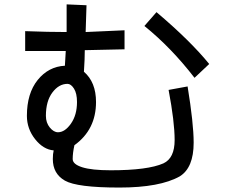

<svg xmlns="http://www.w3.org/2000/svg" viewBox="-20 -801 1040 868"><path d="M222.7 -121.1Q175.8 -125 138.7 -171.9Q101.6 -218.8 101.6 -277.3Q101.6 -378.9 150.4 -439.5Q199.2 -500 273.4 -503.9L277.3 -570.3H93.8V-660.2Q199.2 -656.2 281.2 -656.2V-781.2L371.1 -777.3L367.2 -656.2L543 -664.1V-578.1L363.3 -574.2Q363.3 -535.2 359.4 -476.6Q414.1 -429.7 414.1 -339.8Q414.1 -214.8 316.4 -144.5Q308.6 -109.4 308.6 -82Q308.6 -58.6 351.6 -44.9Q394.5 -31.2 480.5 -31.2Q648.4 -31.2 718.8 -62.5Q769.5 -85.9 769.5 -168Q769.5 -250 742.2 -394.5L828.1 -410.2Q855.5 -242.2 855.5 -156.2Q855.5 -43 793 -3.9Q703.1 46.9 519.5 46.9Q328.1 46.9 273.4 15.6Q218.8 -15.6 218.8 -82Q218.8 -105.5 222.7 -121.1ZM187.5 -277.3Q187.5 -246.1 205.1 -224.6Q222.7 -203.1 242.2 -203.1Q273.4 -203.1 300.8 -242.2Q328.1 -281.2 328.1 -339.8Q328.1 -378.9 314.5 -400.4Q300.8 -421.9 285.2 -421.9Q246.1 -421.9 216.8 -382.8Q187.5 -343.8 187.5 -277.3ZM925.8 -511.7 859.4 -449.2Q753.9 -585.9 632.8 -683.6L687.5 -746.1Q839.8 -617.2 925.8 -511.7Z"/></svg>

Font: Droid Sans Fallback
Style: Regular
Weight: 400
Designer: Steve Matteson
Foundry: Ascender Corporation
Version: 3.00 (Khmer version)